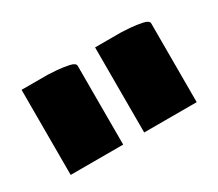

<svg xmlns="http://www.w3.org/2000/svg" viewBox="-60 -831 540 475"><g transform="rotate(-30 210.0 -593.5)"><path d="M30 -472V-715H105Q111 -715 129.5 -713.5Q148 -712 164 -708.5Q180 -705 180 -697V-472ZM240 -472V-715H315Q321 -715 339.5 -713.5Q358 -712 374 -708.5Q390 -705 390 -697V-472Z"/></g></svg>

Font: Gajraj One
Style: Regular
Weight: 400
Designer: Saurabh Sharma
Foundry: Saurabh Sharma
Version: Version 1.000